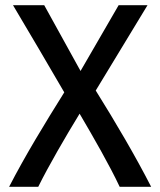

<svg xmlns="http://www.w3.org/2000/svg" viewBox="-20 -714 615 738"><path d="M561 4H440C401 -79 340 -185 286 -277C231 -187 167 -77 127 4H15C78 -118 152 -239 227 -359C163 -469 95 -585 30 -694H150L293 -435H286C336 -522 386 -607 436 -694H547L348 -366C426 -241 500 -115 561 4Z"/></svg>

Font: Repo Medium
Style: Regular
Weight: 500
Designer: Stefan Peev
Foundry: Context Ltd
Version: Version 1.502